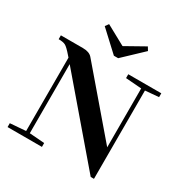

<svg xmlns="http://www.w3.org/2000/svg" viewBox="-198 -1033 1154 1200"><g transform="rotate(30 379.0 -432.5)"><path d="M369.6 -718.3 227.5 -850.1 245.1 -874.5 386.2 -797.4 524.4 -875 539.6 -850.1 400.4 -718.3ZM17.1 0V-27.8L129.9 -36.6V-565.9L120.1 -577.1Q85.9 -616.7 69.3 -626Q52.7 -635.3 19 -635.3V-663.1H177.7Q224.1 -663.1 245.1 -639.2L619.6 -201.7V-626.5L505.4 -635.3V-663.1H743.7V-635.3L646.5 -627V10.3H623L156.7 -534.7V-36.1L265.1 -27.8V0Z"/></g></svg>

Font: Elstob 18pt
Style: Bold
Weight: 700
Designer: Peter S. Baker
Version: Version 1.015